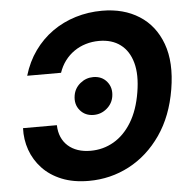

<svg xmlns="http://www.w3.org/2000/svg" viewBox="-53 -789 845 852"><g transform="rotate(-5 369.5 -363.5)"><path d="M309 9.8Q240.1 9.8 188.4 -11.3Q136.6 -32.4 102.5 -69Q68.4 -105.5 52.1 -151.8Q35.8 -198.1 37.9 -248.8H188.7Q189.4 -219.1 199.6 -195.6Q209.8 -172.2 228.1 -156Q246.4 -139.7 271.8 -131.1Q297.3 -122.6 328.2 -122.6Q384.4 -122.6 431.5 -149.9Q478.7 -177.2 511.5 -231Q544.3 -284.7 557.1 -363.3Q570 -440.5 555.2 -494.4Q540.3 -548.3 502.4 -576.6Q464.6 -605 407.6 -605Q376.4 -605 348.2 -596.5Q319.9 -588.1 296.3 -571.7Q272.6 -555.3 255.1 -532Q237.6 -508.7 227.4 -478.8H76.6Q94.8 -540.2 129.2 -588.2Q163.6 -636.2 210.5 -669.5Q257.5 -702.7 314 -720Q370.5 -737.3 432.5 -737.3Q528.4 -737.3 597.5 -693.3Q666.7 -649.4 697.4 -565.8Q728.1 -482.2 708.3 -363.3Q688.7 -245.1 630.8 -161.7Q572.9 -78.2 489.4 -34.2Q405.9 9.8 309 9.8ZM355.8 -279.9Q317.7 -279.9 295 -307Q272.3 -334 278.8 -373.3Q284.2 -405.5 309.9 -426.5Q335.5 -447.4 367.6 -447.4Q406.3 -447.4 428.6 -420.3Q450.8 -393.3 444.8 -354.9Q439.8 -322.9 414.3 -301.4Q388.8 -279.9 355.8 -279.9Z"/></g></svg>

Font: Inter
Style: Italic
Weight: 400
Italic angle: -9.3988°
Designer: Rasmus Andersson
Foundry: rsms
Version: Version 4.001;git-66647c0bb